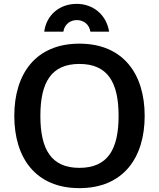

<svg xmlns="http://www.w3.org/2000/svg" viewBox="-20 -961 822 994"><path d="M391 -630C538 -630 594 -534 594 -361C594 -188 538 -92 391 -92C245 -92 189 -188 189 -361C189 -534 245 -630 391 -630ZM729 -361C729 -579 617 -735 391 -735C165 -735 54 -579 54 -361C54 -143 165 13 391 13C617 13 729 -143 729 -361ZM545 -797C531 -884 463 -941 377 -941C289 -941 220 -884 209 -797H308C314 -835 343 -857 378 -857C413 -857 442 -835 448 -797Z"/></svg>

Font: Perun SemiBold
Style: Regular
Weight: 600
Foundry: Copyright (c) Stefan Peev, Context Ltd, 2016
Version: Version 1.089